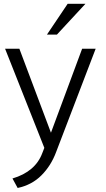

<svg xmlns="http://www.w3.org/2000/svg" viewBox="-20 -749 540 977"><path d="M69.8 207.5 43.5 159.2Q160.2 124.5 195.3 29.8L205.6 3.4L5.9 -501H78.6L239.3 -73.7L397.9 -501H466.8L265.1 25.9Q239.3 94.7 190.9 143.1Q142.6 191.9 69.8 207.5ZM218.8 -572.8 324.2 -729.5H414.6L269.5 -572.8Z"/></svg>

Font: Ride Light
Style: Regular
Weight: 300
Version: Version 3.000